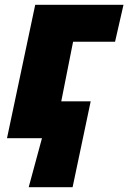

<svg xmlns="http://www.w3.org/2000/svg" viewBox="-20 -573 532 796"><path d="M154 0H9L126 -553H492L457 -400H283L234 -153H356L281 203H99Z"/></svg>

Font: Noto Sans Display Black
Style: Italic
Weight: 900
Italic angle: -12°
Designer: Monotype Design team
Foundry: Monotype Imaging Inc.
Version: Version 1.000